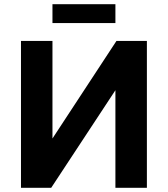

<svg xmlns="http://www.w3.org/2000/svg" viewBox="-20 -895 800 915"><path d="M80 -700H230V-235L535 -700H680V0H530V-465L224 0H80ZM230 -875H530V-785H230Z"/></svg>

Font: Golos Text DemiBold
Style: Regular
Weight: 600
Designer: A.Korolkova, Vitaly Kuzmin
Foundry: ParaType Ltd
Version: Version 2.002